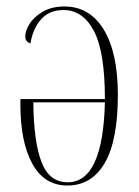

<svg xmlns="http://www.w3.org/2000/svg" viewBox="-20 -563 430 593"><path d="M188 10Q117 10 80 -57Q43 -124 43 -240V-257H304Q304 -403 270 -467.5Q236 -532 176 -532Q133 -532 107.5 -504Q82 -476 74 -429Q58 -434 58 -451Q58 -468 71.5 -489.5Q85 -511 112.5 -527Q140 -543 179 -543Q257 -543 300.5 -471.5Q344 -400 344 -270Q344 -129 303.5 -59.5Q263 10 188 10ZM189 0Q298 0 304 -247H83Q84 -126 108 -63Q132 0 189 0Z"/></svg>

Font: Noto Serif Display ExtraCondensed ExtraLight
Style: Regular
Weight: 200
Width: 2
Designer: Monotype Design Team
Foundry: Monotype Imaging Inc.
Version: Version 2.009